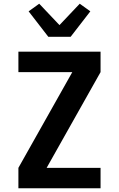

<svg xmlns="http://www.w3.org/2000/svg" viewBox="-20 -1013 640 1033"><path d="M79 0V-110L369 -625H79V-735H521V-625L231 -110H521V0ZM240 -815 134 -952 191 -993 300 -878 409 -993 466 -952 360 -815Z"/></svg>

Font: Iosevka Aile Extrabold
Style: Regular
Weight: 800
Designer: Belleve Invis
Foundry: Belleve Invis
Version: Version 27.3.5; ttfautohint (v1.8.4)